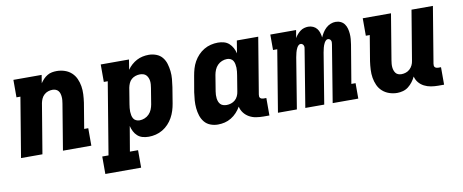

<svg xmlns="http://www.w3.org/2000/svg" viewBox="-65 -816 3130 1299"><g transform="rotate(-10 1500.0 -166.5)"><path d="M26 0 94 -410H67V-530H261L252 -474Q262 -489 274 -501.5Q286 -514 301 -523Q316 -532 332.5 -535Q349 -538 365 -538Q394 -538 420.5 -529Q447 -520 466.5 -502Q486 -484 497 -459.5Q508 -435 512.5 -408Q517 -381 515.5 -352Q514 -323 510 -295L481 -120H509V0H314L366 -314Q368 -326 369 -337.5Q370 -349 369 -360.5Q368 -372 365 -382.5Q362 -393 355 -401.5Q348 -410 337.5 -414Q327 -418 315 -418Q300 -418 285 -413Q270 -408 258 -397Q246 -386 239.5 -371.5Q233 -357 230 -342L173 0Z M569 205V85H612L694 -410H667V-530H861L850 -461Q862 -479 879 -494Q896 -509 915 -519Q934 -529 955 -533.5Q976 -538 997 -538Q1024 -538 1049 -528.5Q1074 -519 1090 -499.5Q1106 -480 1113.5 -455Q1121 -430 1124 -403.5Q1127 -377 1124.5 -349.5Q1122 -322 1118 -295L1100 -185Q1096 -161 1088.5 -137Q1081 -113 1068.5 -90.5Q1056 -68 1038 -49Q1020 -30 998 -17Q976 -4 951.5 2Q927 8 903 8Q881 8 861 2.5Q841 -3 826 -16.5Q811 -30 802 -48Q793 -66 788 -86L759 85H815V205ZM861 -112Q878 -112 895.5 -119Q913 -126 926 -139.5Q939 -153 946 -170Q953 -187 956 -204L974 -314Q976 -326 977 -338.5Q978 -351 976.5 -362.5Q975 -374 970.5 -384.5Q966 -395 958.5 -403Q951 -411 939.5 -414.5Q928 -418 916 -418Q901 -418 885.5 -413Q870 -408 858 -397.5Q846 -387 839.5 -372Q833 -357 830 -342L812 -232Q810 -219 808.5 -206Q807 -193 807.5 -180.5Q808 -168 810.5 -155.5Q813 -143 819 -133Q825 -123 836.5 -117.5Q848 -112 861 -112Z M1378 8Q1351 8 1326.5 -1.5Q1302 -11 1286 -30.5Q1270 -50 1262 -75Q1254 -100 1251.5 -126.5Q1249 -153 1251 -180.5Q1253 -208 1257 -235L1276 -345Q1280 -369 1287 -393Q1294 -417 1306.5 -439.5Q1319 -462 1337 -481Q1355 -500 1377 -513Q1399 -526 1423.5 -532Q1448 -538 1473 -538Q1494 -538 1514 -532.5Q1534 -527 1549 -513.5Q1564 -500 1573.5 -482Q1583 -464 1588 -444L1602 -530H1749L1685 -144Q1684 -137 1684.5 -131Q1685 -125 1689 -120.5Q1693 -116 1699 -114Q1705 -112 1711 -112H1731V8H1691Q1665 8 1640 4Q1615 0 1593.5 -12Q1572 -24 1557 -43.5Q1542 -63 1537 -87Q1525 -66 1508 -47.5Q1491 -29 1469.5 -16Q1448 -3 1425 2.5Q1402 8 1378 8ZM1459 -112Q1474 -112 1489.5 -117Q1505 -122 1517 -132.5Q1529 -143 1536 -158Q1543 -173 1545 -188L1563 -298Q1565 -311 1566.5 -324Q1568 -337 1567.5 -349.5Q1567 -362 1564.5 -374.5Q1562 -387 1556 -397Q1550 -407 1539 -412.5Q1528 -418 1515 -418Q1497 -418 1479.5 -411Q1462 -404 1449 -390.5Q1436 -377 1429 -360Q1422 -343 1419 -326L1401 -216Q1399 -204 1398.5 -191.5Q1398 -179 1399.5 -167.5Q1401 -156 1405 -145.5Q1409 -135 1416.5 -127Q1424 -119 1435.5 -115.5Q1447 -112 1459 -112Z M1791 0 1861 -424H1832V-530H2009L2000 -476Q2007 -489 2017 -500.5Q2027 -512 2039 -521Q2051 -530 2065.5 -534Q2080 -538 2093 -538Q2111 -538 2126.5 -531Q2142 -524 2152 -511.5Q2162 -499 2167 -483Q2172 -467 2174 -450Q2181 -466 2191 -482Q2201 -498 2215 -511Q2229 -524 2246.5 -531Q2264 -538 2281 -538Q2300 -538 2316 -530.5Q2332 -523 2342 -509Q2352 -495 2356.5 -478Q2361 -461 2362.5 -443Q2364 -425 2362.5 -406.5Q2361 -388 2358 -369L2314 -106H2343V0H2167L2231 -391Q2232 -398 2232.5 -405Q2233 -412 2230.5 -418Q2228 -424 2222.5 -428Q2217 -432 2210 -432Q2202 -432 2195.5 -425.5Q2189 -419 2185 -411.5Q2181 -404 2178 -396Q2175 -388 2173 -380Q2171 -372 2169.5 -364Q2168 -356 2166 -348L2109 0H1979L2043 -391Q2045 -398 2045 -405Q2045 -412 2042.5 -418Q2040 -424 2034.5 -428Q2029 -432 2023 -432Q2014 -432 2007.5 -425.5Q2001 -419 1997 -411.5Q1993 -404 1990 -396Q1987 -388 1985 -380Q1983 -372 1981.5 -364Q1980 -356 1978 -348L1921 0Z M2610 8Q2582 8 2555.5 -1Q2529 -10 2509 -28Q2489 -46 2478 -70.5Q2467 -95 2462.5 -122Q2458 -149 2459.5 -178Q2461 -207 2465 -235L2494 -410H2467V-530H2661L2609 -216Q2607 -204 2606 -192.5Q2605 -181 2606 -169.5Q2607 -158 2610.5 -147.5Q2614 -137 2620.5 -128.5Q2627 -120 2637.5 -116Q2648 -112 2660 -112Q2675 -112 2690 -117Q2705 -122 2717 -133Q2729 -144 2736 -158.5Q2743 -173 2745 -188L2802 -530H2949L2885 -144Q2884 -137 2884.5 -131Q2885 -125 2889 -120.5Q2893 -116 2899 -114Q2905 -112 2911 -112H2931V8H2891Q2866 8 2841.5 4Q2817 0 2795.5 -11Q2774 -22 2759 -40Q2744 -58 2738 -82Q2729 -63 2716 -46Q2703 -29 2686.5 -16Q2670 -3 2649.5 2.5Q2629 8 2610 8Z"/></g></svg>

Font: Iosevka Slab Heavy Extended
Style: Italic
Weight: 900
Width: 7
Italic angle: -9°
Monospace: yes
Designer: Belleve Invis
Foundry: Belleve Invis
Version: Version 11.1.0; ttfautohint (v1.8.3)